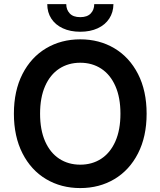

<svg xmlns="http://www.w3.org/2000/svg" viewBox="-20 -909 784 938"><path d="M372.1 9.8Q278.8 9.8 205.3 -33.9Q131.8 -77.6 89.8 -159.9Q47.9 -242.2 47.9 -353.5Q47.9 -465.3 89.8 -547.4Q131.8 -629.4 205.3 -673.1Q278.8 -716.8 372.1 -716.8Q465.3 -716.8 538.8 -673.1Q612.3 -629.4 654.3 -547.4Q696.3 -465.3 696.3 -353.5Q696.3 -241.7 654.3 -159.7Q612.3 -77.6 538.8 -33.9Q465.3 9.8 372.1 9.8ZM372.1 -602.5Q314 -602.5 269.5 -573.5Q225.1 -544.4 200.4 -488.5Q175.8 -432.6 175.8 -353.5Q175.8 -274.4 200.4 -218.5Q225.1 -162.6 269.5 -133.5Q314 -104.5 372.1 -104.5Q430.2 -104.5 474.6 -133.5Q519 -162.6 543.7 -218.5Q568.4 -274.4 568.4 -353.5Q568.4 -432.6 543.7 -488.5Q519 -544.4 474.6 -573.5Q430.2 -602.5 372.1 -602.5ZM372.1 -753.9Q323.2 -753.9 286.9 -770.8Q250.5 -787.6 230.7 -818.1Q210.9 -848.6 210.9 -888.7H303.7Q303.7 -861.8 320.6 -843.5Q337.4 -825.2 372.1 -825.2Q406.2 -825.2 423.3 -843.3Q440.4 -861.3 440.4 -888.7H534.2Q533.7 -848.6 513.7 -818.1Q493.7 -787.6 457.3 -770.8Q420.9 -753.9 372.1 -753.9Z"/></svg>

Font: Pretendard SemiBold
Style: Regular
Weight: 600
Designer: Base glyphs from Inter by Rasmus Andersson; Hangeul glyphs from Noto Sans CJK(Source Han Sans) by Jang Soo-young and Kan
Foundry: Kil Hyung-jin
Version: Version 1.309